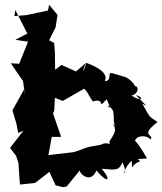

<svg xmlns="http://www.w3.org/2000/svg" viewBox="-20 -746 677 801"><path d="M210 -455 209 -527 206 -567 185 -578 212 -632 220 -684 185 -726 180 -702 90 -683 40 -679 44 -704 94 -606 44 -580 97 -572 60 -480 25 -482 76 -408 85 -343 80 -372 32 -286 49 -228 56 -191 78 -201 22 -129 47 -96 57 -66 63 24 127 17 186 -29 212 27 243 35 258 32 313 -35C312 -19 361 21 382 -35C429 22 447 7 404 -42C469 -36 475 -35 491 -69C522 -1 471 -16 529 -76C536 -24 516 -54 564 -73C557 -89 531 -79 593 -85C593 -85 563 -141 543 -159C552 -184 594 -182 608 -164C626 -187 559 -176 637 -237C596 -265 608 -254 574 -313C576 -316 619 -278 546 -350C591 -335 561 -321 528 -349C540 -345 567 -371 547 -387C542 -378 546 -400 507 -423C507 -423 499 -426 457 -438C418 -453 455 -411 417 -407C425 -423 426 -453 339 -484C334 -456 316 -426 337 -482L297 -448L237 -475ZM450 -231C471 -201 454 -185 434 -152C470 -170 446 -188 436 -145C401 -163 354 -98 415 -146C368 -132 371 -144 303 -116L285 -111L182 -99L196 -175H235L201 -273L206 -283L209 -338L242 -325L331 -376C350 -361 365 -311 374 -325C423 -334 382 -286 425 -332C450 -276 429 -304 428 -305C478 -286 433 -231 475 -207Z"/></svg>

Font: Asimov Aggro
Style: Medium
Weight: 500
Designer: Google
Version: Version 2.000980; 2014